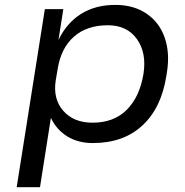

<svg xmlns="http://www.w3.org/2000/svg" viewBox="-20 -572 762 792"><path d="M145 200.2H48.8L165 -534.2H241.2L221.2 -407.2Q254.9 -477.1 314 -514.4Q373 -551.8 456.1 -551.8Q531.2 -551.8 584.2 -515.9Q637.2 -480 659.2 -417.2Q681.2 -354.5 668.9 -275.9L666 -257.8Q645.5 -127 567.4 -54.4Q489.3 18.1 362.8 18.1Q301.8 18.1 257.3 -9.5Q212.9 -37.1 189.9 -85.9ZM361.8 -65.9Q449.7 -65.9 502.9 -119.1Q556.2 -172.4 571.8 -267.1Q585.4 -353.5 544.9 -410.6Q504.4 -467.8 424.8 -467.8Q338.4 -467.8 284.9 -420.7Q231.4 -373.5 217.8 -287.1L210 -241.2Q197.8 -164.6 240.7 -115.2Q283.7 -65.9 361.8 -65.9Z"/></svg>

Font: Sora Italic
Style: Regular
Weight: 400
Designer: Jonathan Barnbrook, Julián Moncada
Foundry: Barnbrook Fonts
Version: Version 2.000